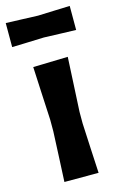

<svg xmlns="http://www.w3.org/2000/svg" viewBox="-113 -754 499 803"><g transform="rotate(-15 136.5 -353.0)"><path d="M62.5 0Q65 -54.5 67.5 -104.8Q70 -155 72.5 -217V-267Q69 -338.5 66.2 -391.2Q63.5 -444 61 -498L211.5 -502Q208.5 -447 206 -393.5Q203.5 -340 199.5 -267V-217Q202.5 -155 205 -104.8Q207.5 -54.5 210.5 0ZM-2.5 -601.5V-705.5Q27.5 -704.5 63.2 -703.2Q99 -702 136 -700.5Q173 -702 208.8 -703.2Q244.5 -704.5 274.5 -705.5V-601.5Q244.5 -602.5 208.8 -603.5Q173 -604.5 136 -606Q99 -604.5 63.2 -603.5Q27.5 -602.5 -2.5 -601.5Z"/></g></svg>

Font: Commissioner Loud SemiBold
Style: Regular
Weight: 600
Designer: Kostas Bartsokas
Foundry: Kostas Bartsokas
Version: Version 1.000; ttfautohint (v1.8.3)